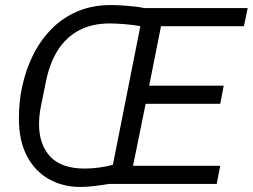

<svg xmlns="http://www.w3.org/2000/svg" viewBox="-20 -730 1003 762"><path d="M840 0H412Q382 5 352.5 8.5Q323 12 299 12Q229 12 173.5 -19.5Q118 -51 86.5 -111.5Q55 -172 55 -260Q55 -292 58 -323.5Q61 -355 68 -386Q82 -453 111.5 -512Q141 -571 185 -615.5Q229 -660 288 -685Q347 -710 420 -710Q444 -710 484 -707Q524 -704 552 -698H963L948 -626H619L572 -390H868L854 -318H558L508 -72H854ZM317 -61Q343 -61 373 -65Q403 -69 428 -76L537 -626Q513 -631 476 -634Q439 -637 416 -637Q346 -637 294.5 -610Q243 -583 210 -531.5Q177 -480 162 -405L142 -306Q138 -287 136.5 -269Q135 -251 135 -236Q135 -157 179 -109Q223 -61 317 -61Z"/></svg>

Font: IBM Plex Sans
Style: Italic
Weight: 400
Italic angle: -11.31°
Designer: Mike Abbink, Paul van der Laan, Pieter van Rosmalen
Foundry: Bold Monday
Version: Version 3.201